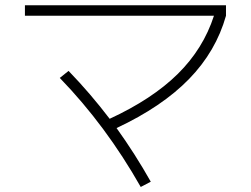

<svg xmlns="http://www.w3.org/2000/svg" viewBox="-20 -703 978 748"><path d="M212.9 -399.4 247.1 -426.8Q332.5 -338.4 407.2 -240.2Q573.2 -316.9 672.6 -415Q772 -513.2 813.5 -641.6H77.1V-682.6H860.4V-641.6Q821.3 -502.9 716.3 -395Q611.3 -287.1 434.1 -204.1Q506.3 -103.5 567.4 4.9L528.3 25.4Q392.6 -213.9 212.9 -399.4Z"/></svg>

Font: Pretendard ExtraLight
Style: Regular
Weight: 200
Designer: Base glyphs from Inter by Rasmus Andersson; Hangeul glyphs from Noto Sans CJK(Source Han Sans) by Jang Soo-young and Kan
Foundry: Kil Hyung-jin
Version: Version 1.309